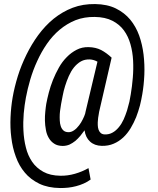

<svg xmlns="http://www.w3.org/2000/svg" viewBox="-20 -719 791 960"><path d="M691.4 -247.6C696.8 -278.3 700.2 -311 701.7 -345.2C703.1 -379.4 701.7 -413.1 697.8 -446.3C693.8 -479.5 686.5 -511.2 675.8 -541.5C665 -571.3 649.9 -598.1 630.9 -621.1C611.8 -644 587.9 -662.6 559.1 -676.8C530.3 -690.9 495.6 -698.2 455.6 -698.7C415 -699.2 377.9 -693.4 343.3 -680.2C308.6 -667 277.3 -648.4 248.5 -625.5C219.7 -602.1 194.3 -574.7 171.4 -543.9C148.4 -512.7 128.9 -479.5 111.8 -444.8C94.7 -409.7 80.1 -374 68.8 -337.4C57.6 -300.8 48.8 -265.1 43 -231C37.6 -199.7 34.2 -167 32.7 -132.8C31.2 -98.1 32.2 -64.5 36.6 -31.2C40.5 2.4 47.9 34.2 59.1 64.5C69.8 94.7 85 121.6 104.5 144.5C123.5 167.5 147.9 185.5 176.8 199.7C205.6 213.4 240.2 220.7 280.8 221.2C293.9 221.2 307.1 220.7 320.8 219.2C334 217.8 347.2 215.3 360.4 211.9C373.5 208.5 386.2 204.1 398.4 198.7C410.6 193.4 422.4 186.5 433.1 178.7L422.4 121.6C400.9 133.8 378.4 143.1 354.5 149.9C330.6 156.7 306.6 160.2 281.7 159.7C248 159.2 219.7 152.8 196.8 140.1C173.8 127.4 154.8 110.8 140.6 89.8C126.5 68.8 115.7 44.9 109.4 18.1C102.5 -8.8 98.6 -36.6 97.2 -65.4C95.7 -94.2 96.2 -122.6 98.6 -151.4C101.1 -180.2 105 -206.5 109.4 -230.5C114.7 -259.3 122.1 -289.6 131.3 -321.3C140.6 -352.5 151.9 -383.3 166 -413.6C179.7 -443.8 195.8 -472.7 214.4 -499.5C232.9 -526.4 254.4 -550.3 278.3 -570.3C302.2 -590.3 328.6 -606.4 357.9 -618.2C386.7 -629.4 418.9 -634.8 453.6 -634.3C488.8 -633.8 518.1 -627.4 542 -615.2C565.9 -603 585 -586.9 599.6 -566.9C614.3 -546.9 625 -523.9 632.3 -498C639.6 -472.2 644 -444.8 645.5 -416.5C647 -387.7 646.5 -358.9 644 -330.1C641.6 -301.3 638.2 -273.4 633.8 -247.6C632.3 -236.8 629.9 -224.6 627 -210.4C623.5 -196.3 619.6 -181.6 615.2 -166.5C610.4 -151.4 604.5 -136.2 598.1 -121.6C591.3 -106.9 583.5 -94.2 574.2 -83C564.9 -71.8 554.7 -62.5 543 -56.2C531.2 -49.3 518.1 -46.4 502.9 -46.9C494.6 -47.4 488.3 -49.8 483.4 -54.2C478.5 -58.6 475.1 -64 472.7 -70.8C470.2 -77.6 469.2 -85.4 468.8 -93.8C468.3 -102.1 468.8 -110.4 469.7 -118.7C470.2 -127 471.2 -134.3 472.7 -141.6C473.6 -148.9 474.6 -154.8 475.6 -159.7L538.1 -430.7C521 -446.8 503.4 -459.5 485.8 -468.8C467.8 -478 446.8 -482.9 422.9 -483.4C400.9 -483.9 381.3 -479.5 363.3 -470.2C345.2 -460.9 328.6 -448.7 314 -433.6C298.8 -418.5 285.6 -400.9 274.4 -380.9C263.2 -360.8 252.9 -339.8 244.6 -318.8C236.3 -297.9 229.5 -276.9 224.1 -256.3C218.8 -235.4 214.4 -216.8 211.4 -200.2C209.5 -189 208 -175.8 206.5 -161.1C205.1 -146 204.1 -130.9 204.6 -115.7C205.1 -100.1 206.5 -85 209.5 -69.8C211.9 -54.7 216.8 -41.5 223.6 -29.8C230.5 -17.6 239.3 -8.3 250.5 -1C261.7 6.8 275.9 10.3 293 10.7C305.2 10.7 316.9 8.3 327.6 3.9C337.9 -1 347.7 -7.3 356.9 -14.6C365.7 -22 374 -30.8 381.8 -40C389.2 -49.3 396.5 -58.6 402.8 -67.4C406.2 -43.5 415 -24.9 430.2 -11.2C444.8 2.4 464.4 9.8 488.8 10.3C510.7 10.7 530.3 7.3 548.3 -0.5C565.9 -7.8 582 -18.6 596.2 -31.7C610.4 -44.9 622.6 -60.5 633.3 -78.1C643.6 -95.2 652.8 -113.8 660.6 -132.8C668 -151.9 674.3 -171.4 679.7 -191.4C684.6 -211.4 688.5 -230 691.4 -247.6ZM285.6 -199.7C287.6 -211.4 290 -225.1 293.5 -240.7C296.4 -256.3 300.3 -272.5 305.7 -289.6C311 -306.2 316.9 -322.8 324.2 -338.9C331.5 -355 339.8 -369.6 350.1 -382.3C360.4 -394.5 371.6 -404.8 384.8 -412.1C397.9 -419.4 412.6 -422.4 429.2 -421.9C436 -421.4 442.4 -420.4 448.7 -418.5C455.1 -416.5 460.9 -414.1 467.3 -410.6L407.7 -160.2L405.8 -150.9C403.3 -142.6 399.4 -133.3 394 -122.6C388.7 -111.3 382.3 -101.1 375 -91.8C367.7 -82 359.4 -73.7 350.1 -67.4C340.8 -61 331.1 -57.6 320.8 -58.1C310.5 -58.6 302.7 -61.5 296.9 -66.9C291 -72.3 286.6 -79.6 283.7 -88.4C280.8 -96.7 279.3 -106.4 278.8 -117.2C278.3 -127.4 278.3 -138.2 278.8 -148.4C279.3 -158.7 280.8 -168 282.2 -177.2Z"/></svg>

Font: Roboto Condensed
Style: Italic
Weight: 400
Designer: Google
Version: Version 1.000;PS 001.000;hotconv 1.0.88;makeotf.lib2.5.64775